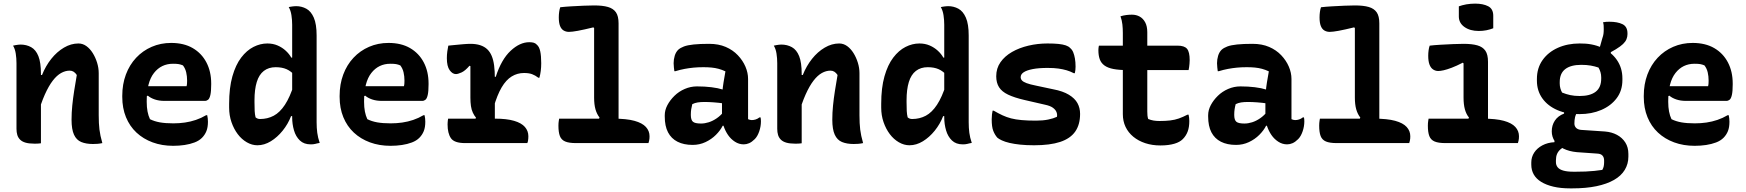

<svg xmlns="http://www.w3.org/2000/svg" viewBox="-20 -790 9640 1060"><path d="M545 0Q531 3 519 4Q507 5 493 5Q455 5 428.5 -6Q402 -17 388.5 -46.5Q375 -76 375 -129Q375 -168 379 -207.5Q383 -247 389.5 -288.5Q396 -330 404 -376Q396 -388 386.5 -394Q377 -400 365 -400Q341 -400 317.5 -387Q294 -374 271.5 -345Q249 -316 227.5 -268Q206 -220 186 -149V-376H212Q232 -426 263 -465Q294 -504 333 -527Q372 -550 413 -550Q437 -550 457 -535.5Q477 -521 492 -497Q507 -473 516 -444Q525 -415 525 -386Q525 -348 525 -309Q525 -270 525 -231.5Q525 -193 525 -154Q525 -108 529 -75Q533 -42 545 0ZM206 1Q199 2 192.5 2.5Q186 3 180 3Q174 3 167 3Q140 3 121 -2.5Q102 -8 91 -19Q80 -30 75.5 -45Q71 -60 71 -79Q71 -129 71 -175.5Q71 -222 71 -266.5Q71 -311 71 -354.5Q71 -398 71 -441Q71 -468 67 -494Q63 -520 52 -538Q60 -540 66.5 -541Q73 -542 80 -543Q87 -544 93 -544Q126 -544 152 -529.5Q178 -515 192 -480Q206 -445 206 -382Q206 -317 206 -249.5Q206 -182 206 -118.5Q206 -55 206 1Z M925 -553Q995 -553 1044 -524.5Q1093 -496 1119.5 -445.5Q1146 -395 1146 -329V-324Q1146 -286 1141.5 -266Q1137 -246 1129 -239.5Q1121 -233 1111 -233H888Q858 -233 834.5 -241Q811 -249 796 -262L776 -252L780 -314H1010Q1012 -321 1012.5 -329.5Q1013 -338 1013 -345Q1013 -369 1008 -390.5Q1003 -412 990 -429Q978 -434 967 -436Q956 -438 935 -438Q870 -438 830 -387Q790 -336 790 -232V-227Q790 -198 794.5 -174.5Q799 -151 808 -132Q832 -120 862.5 -114.5Q893 -109 937 -109Q970 -109 1001 -113.5Q1032 -118 1061.5 -128Q1091 -138 1118 -154H1124Q1126 -145 1127 -136Q1128 -127 1128 -118Q1128 -87 1119.5 -66Q1111 -45 1095 -29Q1079 -13 1054 -3.5Q1029 6 999 10.5Q969 15 936 15Q874 15 822.5 -4Q771 -23 733.5 -58Q696 -93 675.5 -143Q655 -193 655 -255V-261Q655 -325 675 -378.5Q695 -432 731.5 -471Q768 -510 817.5 -531.5Q867 -553 925 -553Z M1456 -550Q1487 -550 1512.5 -539Q1538 -528 1557.5 -510Q1577 -492 1588 -472H1609V-372Q1587 -397 1562 -408Q1537 -419 1502 -419Q1463 -419 1436.5 -398.5Q1410 -378 1397.5 -337Q1385 -296 1385 -237V-226Q1385 -197 1386 -177.5Q1387 -158 1391 -142Q1397 -137 1403 -135Q1409 -133 1416 -133Q1457 -133 1491 -151Q1525 -169 1553 -211.5Q1581 -254 1603 -324V-149H1587Q1570 -105 1540.5 -68.5Q1511 -32 1475 -10Q1439 12 1401 12Q1371 12 1342.5 -4.5Q1314 -21 1292.5 -49.5Q1271 -78 1258 -115.5Q1245 -153 1245 -196V-217Q1245 -305 1263 -368.5Q1281 -432 1311.5 -472Q1342 -512 1379.5 -531Q1417 -550 1456 -550ZM1615 -756Q1645 -756 1671 -742Q1697 -728 1712.5 -692.5Q1728 -657 1728 -594Q1728 -532 1728 -471.5Q1728 -411 1728 -352Q1728 -293 1728 -234Q1728 -175 1728 -115Q1728 -84 1731.5 -57Q1735 -30 1745 -1Q1738 0 1732 1.5Q1726 3 1720 4.5Q1714 6 1708 6.5Q1702 7 1695 7Q1658 7 1635.5 -14.5Q1613 -36 1603 -70.5Q1593 -105 1593 -142Q1593 -217 1593 -280Q1593 -343 1593 -401.5Q1593 -460 1593 -521.5Q1593 -583 1593 -653Q1593 -680 1589 -706Q1585 -732 1574 -751Q1580 -752 1585 -753Q1590 -754 1595 -754.5Q1600 -755 1605 -755.5Q1610 -756 1615 -756Z M2125 -553Q2195 -553 2244 -524.5Q2293 -496 2319.5 -445.5Q2346 -395 2346 -329V-324Q2346 -286 2341.5 -266Q2337 -246 2329 -239.5Q2321 -233 2311 -233H2088Q2058 -233 2034.5 -241Q2011 -249 1996 -262L1976 -252L1980 -314H2210Q2212 -321 2212.5 -329.5Q2213 -338 2213 -345Q2213 -369 2208 -390.5Q2203 -412 2190 -429Q2178 -434 2167 -436Q2156 -438 2135 -438Q2070 -438 2030 -387Q1990 -336 1990 -232V-227Q1990 -198 1994.5 -174.5Q1999 -151 2008 -132Q2032 -120 2062.5 -114.5Q2093 -109 2137 -109Q2170 -109 2201 -113.5Q2232 -118 2261.5 -128Q2291 -138 2318 -154H2324Q2326 -145 2327 -136Q2328 -127 2328 -118Q2328 -87 2319.5 -66Q2311 -45 2295 -29Q2279 -13 2254 -3.5Q2229 6 2199 10.5Q2169 15 2136 15Q2074 15 2022.5 -4Q1971 -23 1933.5 -58Q1896 -93 1875.5 -143Q1855 -193 1855 -255V-261Q1855 -325 1875 -378.5Q1895 -432 1931.5 -471Q1968 -510 2017.5 -531.5Q2067 -553 2125 -553Z M2600 -125 2608 -140Q2598 -152 2590.5 -168Q2583 -184 2580 -204.5Q2577 -225 2577 -251Q2577 -280 2577 -309Q2577 -338 2577 -367Q2577 -396 2577 -425L2572 -427Q2548 -399 2528 -390Q2508 -381 2497 -381Q2478 -381 2462.5 -402.5Q2447 -424 2447 -469Q2447 -487 2449.5 -506Q2452 -525 2455 -538Q2463 -539 2474 -540Q2485 -541 2495 -542Q2505 -543 2516 -544Q2527 -545 2538 -546Q2549 -547 2559.5 -547.5Q2570 -548 2577 -548Q2608 -548 2631 -540.5Q2654 -533 2669.5 -518.5Q2685 -504 2694.5 -481.5Q2704 -459 2708 -428Q2712 -397 2712 -358Q2712 -326 2712 -294.5Q2712 -263 2712 -231.5Q2712 -200 2712 -168.5Q2712 -137 2712 -105ZM2705 -366H2717Q2748 -462 2799 -509.5Q2850 -557 2902 -557Q2917 -557 2927 -554Q2937 -551 2944 -543Q2957 -532 2962.5 -507Q2968 -482 2968 -441Q2968 -419 2965.5 -399Q2963 -379 2958 -361H2952Q2935 -374 2917.5 -380.5Q2900 -387 2873 -387Q2836 -387 2805 -368Q2774 -349 2749.5 -307.5Q2725 -266 2705 -197ZM2454 -135H2712Q2777 -135 2818 -123Q2859 -111 2878 -89Q2897 -67 2897 -38Q2897 -31 2896.5 -25Q2896 -19 2895 -12.5Q2894 -6 2891 0H2548Q2488 0 2469.5 -27Q2451 -54 2451 -103Q2451 -109 2451.5 -114.5Q2452 -120 2452.5 -125.5Q2453 -131 2454 -135Z M3067 -135H3365Q3439 -135 3482.5 -123Q3526 -111 3546 -89Q3566 -67 3566 -38Q3566 -31 3565.5 -25Q3565 -19 3563.5 -12.5Q3562 -6 3560 0H3160Q3121 0 3100 -9Q3079 -18 3071 -39Q3063 -60 3063 -96Q3063 -104 3063.5 -110.5Q3064 -117 3065 -123Q3066 -129 3067 -135ZM3073 -750Q3099 -753 3133 -755Q3167 -757 3201.5 -758.5Q3236 -760 3260 -760Q3307 -760 3336.5 -751.5Q3366 -743 3380.5 -722Q3395 -701 3395 -661Q3395 -592 3395 -522.5Q3395 -453 3395 -383Q3395 -313 3395 -243.5Q3395 -174 3395 -105H3274L3290 -141Q3275 -160 3267.5 -186.5Q3260 -213 3260 -251Q3260 -299 3260 -346.5Q3260 -394 3260 -442Q3260 -490 3260 -539Q3260 -588 3260 -635L3256 -639Q3203 -626 3170.5 -620Q3138 -614 3121 -614Q3105 -614 3092 -621.5Q3079 -629 3072 -646.5Q3065 -664 3065 -694Q3065 -709 3067 -724Q3069 -739 3073 -750Z M4110 -354Q4110 -332 4110 -310Q4110 -288 4110 -266.5Q4110 -245 4110 -223Q4110 -201 4110 -179Q4110 -167 4110 -155.5Q4110 -144 4110 -132Q4114 -130 4120 -128.5Q4126 -127 4130 -127Q4141 -127 4152 -130.5Q4163 -134 4173 -142H4179Q4180 -136 4180.5 -131.5Q4181 -127 4181 -120Q4181 -92 4171.5 -64.5Q4162 -37 4147 -22Q4131 -6 4116 0.5Q4101 7 4086 7Q4060 7 4037.5 -7.5Q4015 -22 3999.5 -44.5Q3984 -67 3975 -94Q3966 -121 3966 -145Q3966 -168 3966 -190.5Q3966 -213 3966 -233Q3966 -257 3968 -282Q3970 -307 3974.5 -335Q3979 -363 3985 -396Q3966 -405 3947.5 -410Q3929 -415 3908.5 -417Q3888 -419 3863 -419Q3833 -419 3808 -416.5Q3783 -414 3759 -409.5Q3735 -405 3709 -397H3703Q3702 -406 3700.5 -417.5Q3699 -429 3699 -441Q3699 -462 3705 -482Q3711 -502 3724 -515Q3736 -526 3756 -533.5Q3776 -541 3810 -544.5Q3844 -548 3895 -548Q3947 -548 3986.5 -531Q4026 -514 4053.5 -485Q4081 -456 4095.5 -422Q4110 -388 4110 -354ZM3794 -155Q3794 -128 3805.5 -118Q3817 -108 3850 -108Q3871 -108 3893 -115Q3915 -122 3937 -137Q3959 -152 3979 -177L3987 -96H3970Q3957 -70 3932.5 -45.5Q3908 -21 3875 -5.5Q3842 10 3804 10Q3755 10 3720.5 -7.5Q3686 -25 3668 -59.5Q3650 -94 3650 -147V-154Q3650 -182 3664.5 -209.5Q3679 -237 3703.5 -261Q3728 -285 3760.5 -299Q3793 -313 3828 -313Q3871 -313 3907.5 -308.5Q3944 -304 3971 -295.5Q3998 -287 4009 -276Q4015 -271 4020 -262Q4025 -253 4028 -240Q4031 -227 4031 -208Q4004 -215 3975.5 -219Q3947 -223 3920 -225Q3893 -227 3869 -227Q3848 -227 3832 -224.5Q3816 -222 3802 -215Q3798 -200 3796 -186.5Q3794 -173 3794 -157Z M4745 0Q4731 3 4719 4Q4707 5 4693 5Q4655 5 4628.5 -6Q4602 -17 4588.5 -46.5Q4575 -76 4575 -129Q4575 -168 4579 -207.5Q4583 -247 4589.5 -288.5Q4596 -330 4604 -376Q4596 -388 4586.5 -394Q4577 -400 4565 -400Q4541 -400 4517.5 -387Q4494 -374 4471.5 -345Q4449 -316 4427.5 -268Q4406 -220 4386 -149V-376H4412Q4432 -426 4463 -465Q4494 -504 4533 -527Q4572 -550 4613 -550Q4637 -550 4657 -535.5Q4677 -521 4692 -497Q4707 -473 4716 -444Q4725 -415 4725 -386Q4725 -348 4725 -309Q4725 -270 4725 -231.5Q4725 -193 4725 -154Q4725 -108 4729 -75Q4733 -42 4745 0ZM4406 1Q4399 2 4392.5 2.5Q4386 3 4380 3Q4374 3 4367 3Q4340 3 4321 -2.5Q4302 -8 4291 -19Q4280 -30 4275.5 -45Q4271 -60 4271 -79Q4271 -129 4271 -175.5Q4271 -222 4271 -266.5Q4271 -311 4271 -354.5Q4271 -398 4271 -441Q4271 -468 4267 -494Q4263 -520 4252 -538Q4260 -540 4266.5 -541Q4273 -542 4280 -543Q4287 -544 4293 -544Q4326 -544 4352 -529.5Q4378 -515 4392 -480Q4406 -445 4406 -382Q4406 -317 4406 -249.5Q4406 -182 4406 -118.5Q4406 -55 4406 1Z M5056 -550Q5087 -550 5112.5 -539Q5138 -528 5157.5 -510Q5177 -492 5188 -472H5209V-372Q5187 -397 5162 -408Q5137 -419 5102 -419Q5063 -419 5036.5 -398.5Q5010 -378 4997.5 -337Q4985 -296 4985 -237V-226Q4985 -197 4986 -177.5Q4987 -158 4991 -142Q4997 -137 5003 -135Q5009 -133 5016 -133Q5057 -133 5091 -151Q5125 -169 5153 -211.5Q5181 -254 5203 -324V-149H5187Q5170 -105 5140.5 -68.5Q5111 -32 5075 -10Q5039 12 5001 12Q4971 12 4942.5 -4.5Q4914 -21 4892.5 -49.5Q4871 -78 4858 -115.5Q4845 -153 4845 -196V-217Q4845 -305 4863 -368.5Q4881 -432 4911.5 -472Q4942 -512 4979.5 -531Q5017 -550 5056 -550ZM5215 -756Q5245 -756 5271 -742Q5297 -728 5312.5 -692.5Q5328 -657 5328 -594Q5328 -532 5328 -471.5Q5328 -411 5328 -352Q5328 -293 5328 -234Q5328 -175 5328 -115Q5328 -84 5331.5 -57Q5335 -30 5345 -1Q5338 0 5332 1.5Q5326 3 5320 4.5Q5314 6 5308 6.5Q5302 7 5295 7Q5258 7 5235.5 -14.5Q5213 -36 5203 -70.5Q5193 -105 5193 -142Q5193 -217 5193 -280Q5193 -343 5193 -401.5Q5193 -460 5193 -521.5Q5193 -583 5193 -653Q5193 -680 5189 -706Q5185 -732 5174 -751Q5180 -752 5185 -753Q5190 -754 5195 -754.5Q5200 -755 5205 -755.5Q5210 -756 5215 -756Z M5700 -124Q5738 -124 5767 -130Q5796 -136 5815 -145Q5818 -157 5813 -170.5Q5808 -184 5793 -195Q5778 -206 5749 -212L5636 -238Q5580 -251 5545.5 -267.5Q5511 -284 5495.5 -308.5Q5480 -333 5480 -369Q5480 -413 5503.5 -446.5Q5527 -480 5567 -503Q5607 -526 5658 -538Q5709 -550 5763 -550Q5799 -550 5823.5 -547.5Q5848 -545 5864 -539.5Q5880 -534 5888 -525Q5899 -516 5905 -501.5Q5911 -487 5914.5 -467Q5918 -447 5918 -422Q5918 -412 5917 -403.5Q5916 -395 5914 -386H5908Q5889 -396 5868.5 -402Q5848 -408 5823.5 -411.5Q5799 -415 5764 -415Q5714 -415 5681 -408.5Q5648 -402 5631.5 -391Q5615 -380 5615 -364Q5615 -354 5622 -346Q5629 -338 5647.5 -331Q5666 -324 5701 -317L5795 -297Q5848 -287 5881 -267Q5914 -247 5928.5 -220.5Q5943 -194 5943 -161Q5943 -102 5916 -63.5Q5889 -25 5833 -6.5Q5777 12 5689 12Q5646 12 5612.5 8.5Q5579 5 5553.5 -1Q5528 -7 5511 -15Q5494 -23 5486 -30Q5472 -46 5463.5 -68Q5455 -90 5455 -131Q5455 -146 5456.5 -158Q5458 -170 5460 -179H5466Q5492 -164 5514.5 -153.5Q5537 -143 5562 -136.5Q5587 -130 5620.5 -127Q5654 -124 5700 -124Z M6047 -538H6481Q6519 -538 6533.5 -520.5Q6548 -503 6548 -458Q6548 -448 6547 -438Q6546 -428 6545 -419.5Q6544 -411 6542 -403H6206Q6159 -403 6127.5 -409Q6096 -415 6077.5 -428.5Q6059 -442 6051.5 -463Q6044 -484 6044 -513Q6044 -518 6044.5 -522.5Q6045 -527 6045.5 -531Q6046 -535 6047 -538ZM6542 -157Q6544 -149 6545 -139.5Q6546 -130 6546 -122Q6546 -88 6537 -64Q6528 -40 6510 -22Q6502 -14 6490.5 -7.5Q6479 -1 6463.5 3.5Q6448 8 6429 10.5Q6410 13 6386 13Q6341 13 6303 0.5Q6265 -12 6237 -35Q6209 -58 6194 -89.5Q6179 -121 6179 -160Q6179 -216 6179 -272.5Q6179 -329 6179 -384.5Q6179 -440 6179 -496.5Q6179 -553 6179 -608Q6179 -632 6176.5 -655Q6174 -678 6166 -700Q6182 -705 6198 -707Q6214 -709 6229 -709Q6253 -709 6272 -698.5Q6291 -688 6302.5 -666.5Q6314 -645 6314 -612Q6314 -556 6314 -502Q6314 -448 6314 -393Q6314 -338 6314 -283.5Q6314 -229 6314 -174Q6314 -162 6315 -152Q6316 -142 6319 -133Q6334 -127 6348.5 -124.5Q6363 -122 6381 -122Q6414 -122 6440 -125Q6466 -128 6488.5 -136Q6511 -144 6536 -157Z M7110 -354Q7110 -332 7110 -310Q7110 -288 7110 -266.5Q7110 -245 7110 -223Q7110 -201 7110 -179Q7110 -167 7110 -155.5Q7110 -144 7110 -132Q7114 -130 7120 -128.5Q7126 -127 7130 -127Q7141 -127 7152 -130.5Q7163 -134 7173 -142H7179Q7180 -136 7180.5 -131.5Q7181 -127 7181 -120Q7181 -92 7171.5 -64.5Q7162 -37 7147 -22Q7131 -6 7116 0.5Q7101 7 7086 7Q7060 7 7037.5 -7.5Q7015 -22 6999.5 -44.5Q6984 -67 6975 -94Q6966 -121 6966 -145Q6966 -168 6966 -190.5Q6966 -213 6966 -233Q6966 -257 6968 -282Q6970 -307 6974.5 -335Q6979 -363 6985 -396Q6966 -405 6947.5 -410Q6929 -415 6908.5 -417Q6888 -419 6863 -419Q6833 -419 6808 -416.5Q6783 -414 6759 -409.5Q6735 -405 6709 -397H6703Q6702 -406 6700.5 -417.5Q6699 -429 6699 -441Q6699 -462 6705 -482Q6711 -502 6724 -515Q6736 -526 6756 -533.5Q6776 -541 6810 -544.5Q6844 -548 6895 -548Q6947 -548 6986.5 -531Q7026 -514 7053.5 -485Q7081 -456 7095.5 -422Q7110 -388 7110 -354ZM6794 -155Q6794 -128 6805.5 -118Q6817 -108 6850 -108Q6871 -108 6893 -115Q6915 -122 6937 -137Q6959 -152 6979 -177L6987 -96H6970Q6957 -70 6932.5 -45.5Q6908 -21 6875 -5.5Q6842 10 6804 10Q6755 10 6720.5 -7.5Q6686 -25 6668 -59.5Q6650 -94 6650 -147V-154Q6650 -182 6664.5 -209.5Q6679 -237 6703.5 -261Q6728 -285 6760.5 -299Q6793 -313 6828 -313Q6871 -313 6907.5 -308.5Q6944 -304 6971 -295.5Q6998 -287 7009 -276Q7015 -271 7020 -262Q7025 -253 7028 -240Q7031 -227 7031 -208Q7004 -215 6975.5 -219Q6947 -223 6920 -225Q6893 -227 6869 -227Q6848 -227 6832 -224.5Q6816 -222 6802 -215Q6798 -200 6796 -186.5Q6794 -173 6794 -157Z M7267 -135H7565Q7639 -135 7682.5 -123Q7726 -111 7746 -89Q7766 -67 7766 -38Q7766 -31 7765.5 -25Q7765 -19 7763.5 -12.5Q7762 -6 7760 0H7360Q7321 0 7300 -9Q7279 -18 7271 -39Q7263 -60 7263 -96Q7263 -104 7263.5 -110.5Q7264 -117 7265 -123Q7266 -129 7267 -135ZM7273 -750Q7299 -753 7333 -755Q7367 -757 7401.5 -758.5Q7436 -760 7460 -760Q7507 -760 7536.5 -751.5Q7566 -743 7580.5 -722Q7595 -701 7595 -661Q7595 -592 7595 -522.5Q7595 -453 7595 -383Q7595 -313 7595 -243.5Q7595 -174 7595 -105H7474L7490 -141Q7475 -160 7467.5 -186.5Q7460 -213 7460 -251Q7460 -299 7460 -346.5Q7460 -394 7460 -442Q7460 -490 7460 -539Q7460 -588 7460 -635L7456 -639Q7403 -626 7370.5 -620Q7338 -614 7321 -614Q7305 -614 7292 -621.5Q7279 -629 7272 -646.5Q7265 -664 7265 -694Q7265 -709 7267 -724Q7269 -739 7273 -750Z M8082 -124 8090 -141Q8075 -159 8067.5 -186Q8060 -213 8060 -251Q8060 -271 8060 -289.5Q8060 -308 8060 -327.5Q8060 -347 8060 -365.5Q8060 -384 8060 -403Q8060 -422 8060 -440L8056 -444Q8021 -426 7994.5 -416Q7968 -406 7950 -402Q7932 -398 7920 -398Q7905 -398 7892 -406.5Q7879 -415 7872 -433.5Q7865 -452 7865 -482Q7865 -497 7867 -512Q7869 -527 7873 -538Q7898 -541 7932.5 -543Q7967 -545 8001.5 -546.5Q8036 -548 8060 -548Q8107 -548 8136.5 -539.5Q8166 -531 8180.5 -510Q8195 -489 8195 -449Q8195 -414 8195 -380.5Q8195 -347 8195 -312.5Q8195 -278 8195 -243Q8195 -208 8195 -174Q8195 -140 8195 -105ZM7867 -135H8165Q8239 -135 8282.5 -123Q8326 -111 8346 -89Q8366 -67 8366 -38Q8366 -31 8365.5 -25Q8365 -19 8363.5 -12.5Q8362 -6 8360 0H7960Q7921 0 7900 -9Q7879 -18 7871 -39Q7863 -60 7863 -96Q7863 -104 7863.5 -110.5Q7864 -117 7865 -123Q7866 -129 7867 -135ZM8034 -755Q8042 -758 8053 -761Q8064 -764 8075.5 -766Q8087 -768 8099.5 -769Q8112 -770 8124 -770Q8168 -770 8196 -755.5Q8224 -741 8224 -703V-634Q8216 -631 8206.5 -628Q8197 -625 8186.5 -623Q8176 -621 8165.5 -620Q8155 -619 8144 -619Q8096 -619 8065 -641Q8034 -663 8034 -699Z M8801 -489 8826 -578Q8831 -592 8832.5 -603Q8834 -614 8834 -629Q8834 -640 8833.5 -649Q8833 -658 8830 -667Q8839 -669 8847.5 -669.5Q8856 -670 8865 -670Q8910 -670 8937.5 -656.5Q8965 -643 8965 -606V-601Q8965 -587 8959.5 -573.5Q8954 -560 8940.5 -547Q8927 -534 8901 -518L8873 -502V-476ZM8701 -550Q8770 -551 8823 -527Q8876 -503 8906.5 -459Q8937 -415 8937 -357V-348Q8937 -290 8905.5 -248Q8874 -206 8820.5 -183Q8767 -160 8700 -160Q8632 -159 8578.5 -182Q8525 -205 8495 -247Q8465 -289 8465 -345V-354Q8465 -414 8496 -458Q8527 -502 8580.5 -526Q8634 -550 8701 -550ZM8710 -432Q8652 -432 8621.5 -408.5Q8591 -385 8591 -337V-329Q8591 -315 8594.5 -302.5Q8598 -290 8604 -279Q8626 -270 8649 -265Q8672 -260 8701 -260Q8759 -260 8789.5 -283.5Q8820 -307 8820 -356V-363Q8820 -378 8816 -391.5Q8812 -405 8805 -417Q8785 -424 8762 -428Q8739 -432 8710 -432ZM8615 -195 8689 -172Q8679 -158 8675.5 -142.5Q8672 -127 8672 -108Q8672 -94 8681 -84.5Q8690 -75 8708 -73L8841 -64Q8878 -61 8907 -45.5Q8936 -30 8953 -3.5Q8970 23 8970 60V75Q8970 115 8950 148Q8930 181 8890.5 203.5Q8851 226 8793.5 238Q8736 250 8659 250H8649Q8596 250 8556 240.5Q8516 231 8488.5 214Q8461 197 8447.5 173Q8434 149 8434 119V107Q8434 77 8450 52.5Q8466 28 8495 12.5Q8524 -3 8562 -5V-32L8630 12Q8609 22 8595.5 34Q8582 46 8576 60.5Q8570 75 8570 95V105Q8570 122 8580 134Q8590 146 8611.5 152Q8633 158 8666 158H8680Q8708 158 8733.5 157Q8759 156 8782.5 153.5Q8806 151 8826 148Q8832 138 8834 127.5Q8836 117 8836 106V96Q8836 79 8827 69Q8818 59 8799 58L8685 50Q8643 46 8611.5 30.5Q8580 15 8563.5 -10Q8547 -35 8547 -65Q8547 -98 8564 -124Q8581 -150 8615 -163Z M9325 -553Q9395 -553 9444 -524.5Q9493 -496 9519.5 -445.5Q9546 -395 9546 -329V-324Q9546 -286 9541.5 -266Q9537 -246 9529 -239.5Q9521 -233 9511 -233H9288Q9258 -233 9234.5 -241Q9211 -249 9196 -262L9176 -252L9180 -314H9410Q9412 -321 9412.5 -329.5Q9413 -338 9413 -345Q9413 -369 9408 -390.5Q9403 -412 9390 -429Q9378 -434 9367 -436Q9356 -438 9335 -438Q9270 -438 9230 -387Q9190 -336 9190 -232V-227Q9190 -198 9194.5 -174.5Q9199 -151 9208 -132Q9232 -120 9262.5 -114.5Q9293 -109 9337 -109Q9370 -109 9401 -113.5Q9432 -118 9461.5 -128Q9491 -138 9518 -154H9524Q9526 -145 9527 -136Q9528 -127 9528 -118Q9528 -87 9519.5 -66Q9511 -45 9495 -29Q9479 -13 9454 -3.5Q9429 6 9399 10.5Q9369 15 9336 15Q9274 15 9222.5 -4Q9171 -23 9133.5 -58Q9096 -93 9075.5 -143Q9055 -193 9055 -255V-261Q9055 -325 9075 -378.5Q9095 -432 9131.5 -471Q9168 -510 9217.5 -531.5Q9267 -553 9325 -553Z"/></svg>

Font: Recursive Monospace Casual
Style: Bold
Weight: 700
Version: Version 1.047